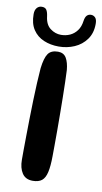

<svg xmlns="http://www.w3.org/2000/svg" viewBox="-101 -826 465 875"><g transform="rotate(10 132.0 -388.5)"><path d="M116 6.7Q82.8 6.7 67 -17.3Q51.2 -41.3 51.2 -79.3Q51.2 -95.6 51.3 -124.5Q51.4 -153.4 52 -190.9Q52.5 -228.5 53.2 -270.5Q53.9 -312.5 55.2 -354.9Q56.4 -397.4 58.4 -435.9Q60.3 -474.4 62.8 -504.7Q68.6 -553.1 82.5 -573Q96.4 -592.9 128.2 -592.9Q154.6 -592.9 166.7 -572.6Q178.7 -552.3 181.9 -517.5Q183 -496.1 183.9 -463.6Q184.9 -431.2 185.4 -392.5Q185.9 -353.8 186.3 -313.7Q186.7 -273.6 186.7 -236.2Q186.6 -198.9 186.5 -168.6Q186.4 -138.2 186.1 -120.2Q185.8 -72.9 179.4 -45.1Q173.1 -17.3 158.2 -5.3Q143.2 6.7 116 6.7ZM126.5 -616.5Q88.7 -616.5 57.2 -629.7Q25.8 -642.9 7.2 -670.7Q-11.4 -698.5 -11.4 -742.1Q-11.4 -761.1 -2.6 -771.4Q6.3 -781.7 20.1 -781.7Q35.6 -781.7 41.8 -772.1Q48.1 -762.6 50.7 -743.2Q55.1 -704.8 77.9 -687.8Q100.7 -670.7 127.4 -670.7Q149.6 -670.7 168.9 -679.4Q188.1 -688.2 201.4 -706.1Q214.6 -723.9 218.1 -751.3Q220.8 -769.6 228.4 -777Q236.1 -784.5 247.1 -784.5Q258.6 -784.5 266.8 -776.2Q275 -767.9 275 -747.5Q275 -704.6 253.8 -675.3Q232.6 -645.9 198.7 -631.2Q164.8 -616.5 126.5 -616.5Z"/></g></svg>

Font: Gluten Thin
Style: Regular
Weight: 100
Designer: Tyler Finck
Foundry: Etcetera Type Company
Version: Version 1.300